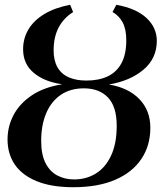

<svg xmlns="http://www.w3.org/2000/svg" viewBox="-20 -771 675 802"><path d="M286 11Q195.5 11 134.2 -13.8Q73 -38.5 42.2 -83.2Q11.5 -128 11.5 -188.5Q11.5 -243 36.8 -290.8Q62 -338.5 113 -372.8Q164 -407 240 -419Q165 -429.5 120.8 -466.8Q76.5 -504 76.5 -565Q76.5 -611 99 -648.5Q121.5 -686 165.5 -712.5Q209.5 -739 273 -751L285.5 -720.5Q246 -696 225 -656.2Q204 -616.5 204 -560.5Q204 -518 220.2 -489.8Q236.5 -461.5 267.2 -448Q298 -434.5 341 -434.5Q393 -434.5 430.2 -452.2Q467.5 -470 487.5 -507.2Q507.5 -544.5 507.5 -603Q507.5 -648 492.8 -676.5Q478 -705 450 -721L466 -751Q549 -736 592 -695.8Q635 -655.5 635 -600.5Q635 -527.5 580 -480.5Q525 -433.5 435 -418Q516.5 -404.5 562.2 -357Q608 -309.5 608 -237.5Q608 -163 570.5 -107Q533 -51 461.2 -20Q389.5 11 286 11ZM289.5 -21.5Q340.5 -21.5 380.8 -46.5Q421 -71.5 444.2 -121.5Q467.5 -171.5 467.5 -246Q467.5 -325.5 431 -363.8Q394.5 -402 330.5 -402Q273.5 -402 233.5 -374.5Q193.5 -347 172.8 -297.5Q152 -248 152 -182.5Q152 -125.5 170.2 -89.8Q188.5 -54 219.8 -37.8Q251 -21.5 289.5 -21.5Z"/></svg>

Font: Merriweather 120pt SemiBold
Style: Italic
Weight: 600
Italic angle: -7.8°
Version: Version 2.101